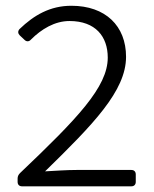

<svg xmlns="http://www.w3.org/2000/svg" viewBox="-20 -656 543 676"><path d="M42 -27.3V-15.6C42 -5.9 47.9 0 57.6 0H442.4C452.1 0 458 -5.9 458 -15.6V-42C458 -51.8 452.1 -57.6 442.4 -57.6H250C214.8 -57.6 175.8 -54.7 138.7 -52.7C307.6 -217.8 423.8 -335.9 423.8 -456.1C423.8 -564.5 351.6 -635.7 231.4 -635.7C156.2 -635.7 99.6 -602.5 48.8 -553.7C42 -545.9 43 -538.1 49.8 -531.2L66.4 -515.6C73.2 -508.8 82 -508.8 88.9 -516.6C126 -553.7 172.9 -582 224.6 -582C316.4 -582 359.4 -527.3 359.4 -453.1C359.4 -349.6 252 -238.3 50.8 -46.9C44.9 -41 42 -35.2 42 -27.3Z"/></svg>

Font: Ed Sans Neue Light
Style: Regular
Weight: 300
Designer: Stephen Hutchings
Version: Version 1.004;PS 001.004;hotconv 1.0.88;makeotf.lib2.5.64775